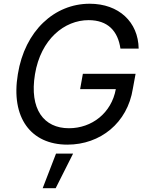

<svg xmlns="http://www.w3.org/2000/svg" viewBox="-20 -757 784 1018"><path d="M618.6 -499.3H715.2C713.1 -640.3 610.1 -737.2 455.6 -737.2C269.2 -737.2 111.5 -594.1 74.6 -363.6C36.2 -133.5 143.5 9.9 337.4 9.9C511.7 9.9 655.9 -105.1 684.3 -286.6L698.9 -365.8H419.4L404.8 -284.4H594.1C571 -157.7 467 -77.1 345.5 -77.1C212.4 -77.1 134.9 -177.9 165.5 -363.6C196.4 -549.4 321.7 -650.2 449.6 -650.2C552.2 -650.2 605.1 -592.3 618.6 -499.3ZM206.3 240.8H275.2L367.5 57.5H277Z"/></svg>

Font: Margiela Sans Text
Style: Italic
Weight: 400
Italic angle: -9.39999°
Designer: Stefan Endress, Andreas Faust
Version: Version 1.100;FEAKit 1.0